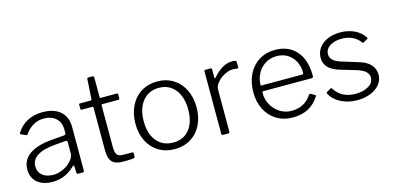

<svg xmlns="http://www.w3.org/2000/svg" viewBox="-67 -1104 3088 1509"><g transform="rotate(-15 1476.5 -350.0)"><path d="M212 10Q133 10 88 -29Q43 -68 43 -135Q43 -213 108.5 -258Q174 -303 300 -312L389 -319Q406 -321 406 -334V-363Q406 -421 369.5 -455Q333 -489 271 -489Q179 -489 118 -404Q115 -399 112 -398Q109 -397 105 -399L64 -416Q60 -418 60 -421Q60 -425 63 -429Q94 -481 148 -510.5Q202 -540 274 -540Q367 -540 418.5 -494.5Q470 -449 470 -368V-13Q470 0 458 0H421Q409 0 409 -13L407 -65Q405 -72 402 -72Q399 -72 394 -67Q354 -28 309.5 -9Q265 10 212 10ZM391 -274 316 -268Q110 -253 110 -142Q110 -96 143 -69Q176 -42 231 -42Q264 -42 296 -54Q328 -66 354 -86Q406 -129 406 -171V-259Q406 -276 391 -274Z M746 -479Q738 -479 738 -471V-135Q738 -86 752.5 -69Q767 -52 801 -52H874Q884 -52 884 -42V-15Q884 -7 874 -4Q850 0 787 0Q725 0 698.5 -28.5Q672 -57 672 -121V-470Q672 -479 663 -479H578Q569 -479 569 -487V-522Q569 -530 577 -530H666Q671 -530 673 -538L683 -698Q683 -710 692 -710H728Q739 -710 739 -697V-538Q739 -530 746 -530H878Q886 -530 886 -522V-487Q886 -479 877 -479Z M957 -262Q957 -343 988.5 -406.5Q1020 -470 1077 -505Q1134 -540 1207 -540Q1280 -540 1336.5 -505Q1393 -470 1424 -407Q1455 -344 1455 -264Q1455 -184 1424 -121.5Q1393 -59 1336.5 -24.5Q1280 10 1206 10Q1132 10 1075.5 -24.5Q1019 -59 988 -120.5Q957 -182 957 -262ZM1387 -264Q1387 -366 1338.5 -427Q1290 -488 1207 -488Q1123 -488 1074 -427Q1025 -366 1025 -264Q1025 -162 1074 -102.5Q1123 -43 1208 -43Q1292 -43 1339.5 -102.5Q1387 -162 1387 -264Z M1588 -12V-519Q1588 -530 1598 -530H1641Q1650 -530 1650 -520V-454Q1650 -449 1653 -448Q1656 -447 1660 -451Q1701 -497 1739 -518.5Q1777 -540 1816 -540Q1835 -540 1843.5 -537.5Q1852 -535 1852 -528V-482Q1852 -475 1844 -475Q1817 -478 1805 -478Q1775 -478 1739 -459.5Q1703 -441 1678.5 -412Q1654 -383 1654 -354V-12Q1654 0 1641 0H1600Q1588 0 1588 -12Z M2170 -43Q2278 -43 2334 -130Q2337 -135 2340 -135.5Q2343 -136 2347 -134L2381 -115Q2384 -113 2384.5 -110Q2385 -107 2382 -103Q2345 -45 2292 -17.5Q2239 10 2166 10Q2093 10 2036.5 -24Q1980 -58 1948 -119.5Q1916 -181 1916 -260Q1916 -345 1948.5 -408.5Q1981 -472 2037.5 -506Q2094 -540 2165 -540Q2274 -540 2337.5 -468.5Q2401 -397 2401 -271V-265Q2401 -258 2398.5 -254Q2396 -250 2387 -250H1992Q1985 -250 1985 -235Q1985 -184 2010 -139.5Q2035 -95 2077.5 -69Q2120 -43 2170 -43ZM2317 -297Q2327 -297 2330.5 -300Q2334 -303 2334 -311Q2334 -359 2313.5 -400Q2293 -441 2255 -465Q2217 -489 2166 -489Q2110 -489 2069 -461.5Q2028 -434 2006.5 -390Q1985 -346 1986 -297Z M2695 -489Q2636 -489 2598 -464Q2560 -439 2560 -397Q2560 -372 2579.5 -351.5Q2599 -331 2648 -316L2778 -276Q2841 -258 2872 -223.5Q2903 -189 2903 -142Q2903 -98 2875.5 -63.5Q2848 -29 2800 -9.5Q2752 10 2692 10Q2617 10 2558 -20.5Q2499 -51 2474 -101Q2472 -105 2472 -107Q2472 -111 2476 -114L2508 -133Q2512 -135 2514 -135Q2517 -135 2521 -131Q2576 -42 2690 -42Q2754 -42 2796.5 -67.5Q2839 -93 2839 -135Q2839 -165 2814 -186.5Q2789 -208 2732 -224L2630 -254Q2558 -274 2527.5 -306.5Q2497 -339 2497 -385Q2497 -431 2522.5 -466Q2548 -501 2593 -520.5Q2638 -540 2696 -540Q2760 -540 2811.5 -515.5Q2863 -491 2891 -447Q2897 -440 2890 -436L2856 -416Q2853 -414 2849.5 -414.5Q2846 -415 2844 -418Q2822 -451 2783.5 -470Q2745 -489 2695 -489Z"/></g></svg>

Font: Libre Franklin Light
Style: Regular
Weight: 300
Designer: Pablo Impallari, Rodrigo Fuenzalida
Foundry: Impallari Type
Version: Version 1.002; ttfautohint (v1.5)